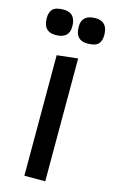

<svg xmlns="http://www.w3.org/2000/svg" viewBox="-112 -756 474 800"><g transform="rotate(15 125.0 -355.5)"><path d="M60 -711Q112 -711 112 -652Q112 -600 53 -600Q0 -600 0 -659Q0 -684 12.5 -697.5Q25 -711 60 -711ZM197 -711Q250 -711 250 -652Q250 -627 237.5 -613.5Q225 -600 190 -600Q138 -600 138 -659Q138 -711 197 -711ZM170 0H80V-520L170 -530Z"/></g></svg>

Font: Magra
Style: Regular
Weight: 400
Designer: Viviana Monsalve
Foundry: Viviana Monsalve
Version: Version 1.001